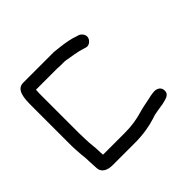

<svg xmlns="http://www.w3.org/2000/svg" viewBox="-124 -629 769 769"><g transform="rotate(-45 260.0 -244.5)"><path d="M112 -1H238C283 -1 325 -8 359 -19C378 -27 406 -29 427 -33C449 -39 474 -41 470 -70C468 -87 450 -95 431 -92L417 -90C394 -84 363 -80 341 -73C311 -64 278 -58 238 -58H114V-63C113 -68 113 -73 113 -77C113 -101 108 -127 108 -152C108 -161 107 -173 107 -187V-398C107 -407 107 -417 108 -428V-432H230C235 -431 242 -431 248 -431H263C267 -431 272 -431 277 -430C304 -425 332 -422 356 -414L366 -411C383 -404 397 -417 402 -428C409 -445 396 -460 385 -465L375 -468C354 -476 326 -481 302 -484L284 -486C277 -487 271 -487 266 -488H92C52 -488 50 -440 50 -398V-187C50 -172 50 -160 51 -149L53 -119C55 -104 56 -92 56 -78C56 -66 58 -54 58 -41C58 -12 83 -1 112 -1Z"/></g></svg>

Font: Electronic
Style: Regular
Weight: 400
Version: Version 1.011